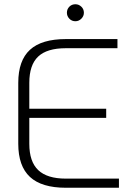

<svg xmlns="http://www.w3.org/2000/svg" viewBox="-20 -884 628 904"><path d="M66 -207V-494Q66 -599 121 -649.5Q176 -700 290 -700H533V-657H290Q201 -657 159.5 -617.5Q118 -578 118 -494V-372H480V-329H118V-207Q118 -123 160 -83Q202 -43 290 -43H540V0H290Q176 0 121 -51Q66 -102 66 -207ZM295 -824Q295 -841 306.5 -852.5Q318 -864 335 -864Q351 -864 363 -852.5Q375 -841 375 -824Q375 -808 363 -796Q351 -784 335 -784Q318 -784 306.5 -796Q295 -808 295 -824Z"/></svg>

Font: KoHo Light
Style: Regular
Weight: 300
Version: Version 1.000; ttfautohint (v1.6)